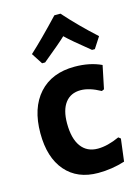

<svg xmlns="http://www.w3.org/2000/svg" viewBox="-112 -781 617 854"><g transform="rotate(-15 196.5 -354.0)"><path d="M117 -526 84 -577Q139 -627 225 -718H253Q316 -647 393 -577L360 -526H347Q265 -592 239 -618Q219 -598 131 -526ZM252 -474Q322 -474 375 -449L353 -343L342 -338Q291 -366 251 -366Q205 -366 180 -333Q155 -300 155 -239Q155 -169 182 -132Q209 -95 259 -95Q304 -95 359 -120L369 -112L356 -9Q296 10 233 10Q137 10 83 -52.5Q29 -115 29 -227Q29 -343 88 -408.5Q147 -474 252 -474Z"/></g></svg>

Font: Alegreya Sans
Style: Bold
Weight: 700
Designer: Juan Pablo del Peral
Foundry: Huerta Tipografica
Version: Version 2.007